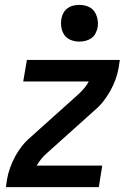

<svg xmlns="http://www.w3.org/2000/svg" viewBox="-20 -765 540 785"><path d="M4 0 9 -33Q13 -56 21.5 -79.5Q30 -103 42 -125.5Q54 -148 70 -168Q86 -188 106 -205L301 -380Q313 -391 324.5 -404.5Q336 -418 343 -432H75L90 -520H470L465 -488Q461 -464 452.5 -440.5Q444 -417 431.5 -394.5Q419 -372 403.5 -352Q388 -332 368 -315L173 -140Q160 -129 149 -115.5Q138 -102 130 -88H398L384 0ZM304 -595Q286 -595 269.5 -601.5Q253 -608 243.5 -621.5Q234 -635 231 -652.5Q228 -670 231 -688Q233 -701 239.5 -712.5Q246 -724 256.5 -731.5Q267 -739 279.5 -742Q292 -745 305 -745Q323 -745 339.5 -738.5Q356 -732 365.5 -718.5Q375 -705 378.5 -687.5Q382 -670 379 -652Q376 -639 370 -627.5Q364 -616 353 -608.5Q342 -601 329.5 -598Q317 -595 304 -595Z"/></svg>

Font: Iosevka Curly Semibold
Style: Italic
Weight: 600
Italic angle: -9°
Monospace: yes
Designer: Belleve Invis
Foundry: Belleve Invis
Version: Version 22.1.2; ttfautohint (v1.8.4)